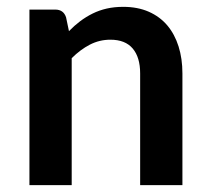

<svg xmlns="http://www.w3.org/2000/svg" viewBox="-20 -541 608 561"><path d="M66 0V-513H141.5Q165.5 -513 173 -490.5L181.5 -450Q197 -466 214.2 -479Q231.5 -492 250.8 -501.5Q270 -511 292 -516Q314 -521 340 -521Q382 -521 414.5 -506.8Q447 -492.5 468.8 -466.8Q490.5 -441 501.8 -405.2Q513 -369.5 513 -326.5V0H389.5V-326.5Q389.5 -373.5 367.8 -399.2Q346 -425 302.5 -425Q270.5 -425 242.5 -410.5Q214.5 -396 189.5 -371V0Z"/></svg>

Font: LatoHex
Style: Bold
Weight: 700
Designer: Lukasz Dziedzic
Foundry: tyPoland Lukasz Dziedzic
Version: Version 1.104; Western+Polish opensource